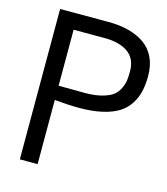

<svg xmlns="http://www.w3.org/2000/svg" viewBox="-109 -815 785 901"><g transform="rotate(15 283.0 -365.0)"><path d="M157.7 0H71.3V-730.5H306.6Q360.4 -730.5 403.8 -719.2Q447.3 -708 481 -685.1Q514.6 -662.1 533.2 -623.5Q551.8 -585 551.8 -533.7Q551.8 -491.2 543.9 -457.8Q536.1 -424.3 517.1 -395Q498 -365.7 467.3 -346.4Q436.5 -327.1 388.4 -316.2Q340.3 -305.2 276.9 -305.2Q226.6 -305.2 157.7 -311.5ZM285.2 -379.9Q333 -379.9 367.2 -389.2Q401.4 -398.4 419.7 -412.1Q438 -425.8 448.5 -447.8Q459 -469.7 461.4 -488Q463.9 -506.3 463.9 -532.2Q463.9 -594.2 422.1 -623.5Q380.4 -652.8 308.6 -652.8H157.7V-380.9Q252 -379.9 285.2 -379.9Z"/></g></svg>

Font: Oxygen
Style: Regular
Weight: 400
Designer: Vernon Adams
Foundry: Vernon Adams
Version: Version Release 0.2.3 webfont; ttfautohint (v0.93.3-1d66) -l